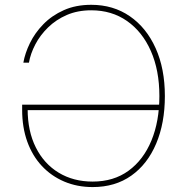

<svg xmlns="http://www.w3.org/2000/svg" viewBox="-20 -757 757 787"><path d="M359.9 9.8Q296.4 9.8 243.4 -12.7Q190.4 -35.2 151.6 -76.7Q112.8 -118.2 91.8 -176.5Q70.8 -234.9 70.8 -306.6V-328.1H641.6V-305.7H83.5L93.3 -310.5Q93.3 -219.2 127 -152.3Q160.6 -85.4 220.7 -49.1Q280.8 -12.7 359.9 -12.7Q445.8 -12.7 506.8 -57.1Q567.9 -101.6 600.6 -180.7Q633.3 -259.8 633.3 -363.3Q633.3 -468.8 598.4 -547.9Q563.5 -627 500.7 -670.9Q438 -714.8 354 -714.8Q298.3 -714.8 253.9 -695.6Q209.5 -676.3 177 -644.5Q144.5 -612.8 124.8 -575Q105 -537.1 98.6 -500H75.7Q82.5 -539.1 102.8 -580.6Q123 -622.1 157.7 -657.7Q192.4 -693.4 241.5 -715.3Q290.5 -737.3 354 -737.3Q444.3 -737.3 512.2 -690.4Q580.1 -643.6 617.9 -559.6Q655.8 -475.6 655.8 -363.3Q655.8 -252.4 620.1 -168.2Q584.5 -84 518.3 -37.1Q452.1 9.8 359.9 9.8Z"/></svg>

Font: Inter 20pt Thin
Style: Regular
Weight: 250
Version: Version 4.001;git-66647c0bb